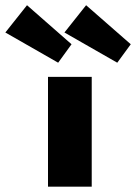

<svg xmlns="http://www.w3.org/2000/svg" viewBox="-154 -698 509 718"><path d="M25.5 0V-410.5H189V0ZM284.5 -463.5 87 -576.5 168 -678.5 335 -532.5ZM63.5 -463.5 -134 -576.5 -53 -678.5 113.5 -532.5Z"/></svg>

Font: League Spartan Thin ExtraBold
Style: Regular
Weight: 800
Version: Version 2.002